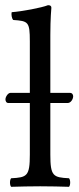

<svg xmlns="http://www.w3.org/2000/svg" viewBox="-20 -718 304 740"><path d="M174 -321H241C253 -321 262 -336 262 -347C262 -352 259 -360 250 -360H174V-583C174 -648 178 -688 178 -688C178 -695 174 -698 165 -698C140 -688 65 -674 25 -671C23 -663 25 -647 31 -641C89 -637 95 -634 95 -559V-360H20C11 -360 1 -345 1 -335C1 -329 4 -321 12 -321H95V-122C95 -39 84 -34 23 -31C17 -25 17 -4 23 2C58 1 95 0 135 0C175 0 213 1 246 2C252 -4 252 -25 246 -31C185 -34 174 -39 174 -122Z"/></svg>

Font: Libertinus Math
Style: Regular
Weight: 400
Designer: Philipp H. Poll
Foundry: Khaled Hosny
Version: Version 6.2